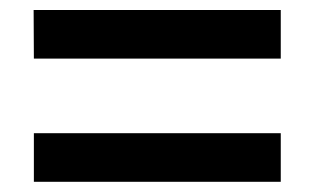

<svg xmlns="http://www.w3.org/2000/svg" viewBox="-20 -537 626 382"><path d="M47.4 -420.4 46.9 -517.1H538.6V-420.4ZM47.4 -175.3V-272H538.6V-175.3Z"/></svg>

Font: Caskaydia Cove Medium
Style: Regular
Weight: 500
Monospace: yes
Designer: Aaron Bell
Foundry: Saja Typeworks
Version: Version 4.300; ttfautohint (v1.8.3)